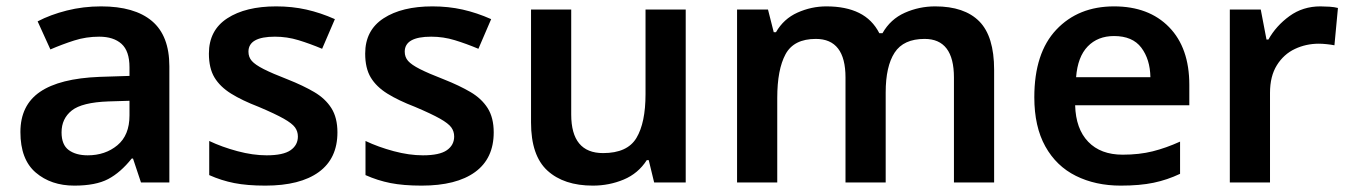

<svg xmlns="http://www.w3.org/2000/svg" viewBox="-20 -572 4234 602"><path d="M297 -552Q402 -552 456.5 -506Q511 -460 511 -364V0H422L397 -75H393Q358 -31 319 -10.5Q280 10 213 10Q140 10 92 -31Q44 -72 44 -158Q44 -242 105.5 -284Q167 -326 292 -331L386 -334V-361Q386 -412 361 -434.5Q336 -457 291 -457Q250 -457 212.5 -445Q175 -433 138 -417L98 -505Q138 -526 189.5 -539Q241 -552 297 -552ZM320 -254Q237 -251 205 -225.5Q173 -200 173 -157Q173 -118 195.5 -101.5Q218 -85 255 -85Q310 -85 348 -116.5Q386 -148 386 -210V-256Z M1038 -157Q1038 -75 979.5 -32.5Q921 10 812 10Q755 10 714.5 2Q674 -6 636 -23V-130Q676 -111 724.5 -98Q773 -85 816 -85Q868 -85 891 -101Q914 -117 914 -144Q914 -160 905 -172.5Q896 -185 869.5 -200Q843 -215 791 -237Q739 -257 704.5 -278.5Q670 -300 652.5 -329Q635 -358 635 -404Q635 -477 692.5 -514.5Q750 -552 846 -552Q896 -552 940.5 -542Q985 -532 1030 -512L990 -419Q952 -435 916 -446Q880 -457 842 -457Q759 -457 759 -410Q759 -393 769.5 -381Q780 -369 806.5 -355.5Q833 -342 882 -323Q930 -304 965 -283.5Q1000 -263 1019 -233Q1038 -203 1038 -157Z M1528 -157Q1528 -75 1469.5 -32.5Q1411 10 1302 10Q1245 10 1204.5 2Q1164 -6 1126 -23V-130Q1166 -111 1214.5 -98Q1263 -85 1306 -85Q1358 -85 1381 -101Q1404 -117 1404 -144Q1404 -160 1395 -172.5Q1386 -185 1359.5 -200Q1333 -215 1281 -237Q1229 -257 1194.5 -278.5Q1160 -300 1142.5 -329Q1125 -358 1125 -404Q1125 -477 1182.5 -514.5Q1240 -552 1336 -552Q1386 -552 1430.5 -542Q1475 -532 1520 -512L1480 -419Q1442 -435 1406 -446Q1370 -457 1332 -457Q1249 -457 1249 -410Q1249 -393 1259.5 -381Q1270 -369 1296.5 -355.5Q1323 -342 1372 -323Q1420 -304 1455 -283.5Q1490 -263 1509 -233Q1528 -203 1528 -157Z M2130 -542V0H2031L2014 -70H2008Q1981 -28 1935.5 -9Q1890 10 1839 10Q1748 10 1696.5 -37Q1645 -84 1645 -188V-542H1771V-213Q1771 -92 1871 -92Q1947 -92 1975.5 -139.5Q2004 -187 2004 -277V-542Z M2912 -552Q3004 -552 3050.5 -505Q3097 -458 3097 -353V0H2971V-329Q2971 -450 2879 -450Q2813 -450 2785 -407Q2757 -364 2757 -282V0H2631V-329Q2631 -450 2538 -450Q2469 -450 2443 -402Q2417 -354 2417 -265V0H2291V-542H2388L2406 -471H2413Q2437 -513 2480.5 -532.5Q2524 -552 2571 -552Q2632 -552 2673.5 -531.5Q2715 -511 2737 -468H2747Q2772 -512 2817 -532Q2862 -552 2912 -552Z M3473 -552Q3582 -552 3645.5 -487Q3709 -422 3709 -306V-242H3351Q3353 -168 3392 -127.5Q3431 -87 3500 -87Q3552 -87 3594 -97.5Q3636 -108 3680 -128V-27Q3640 -8 3597 1Q3554 10 3494 10Q3415 10 3353.5 -20.5Q3292 -51 3257.5 -113Q3223 -175 3223 -267Q3223 -406 3292 -479Q3361 -552 3473 -552ZM3473 -459Q3422 -459 3390.5 -426.5Q3359 -394 3354 -330H3587Q3586 -386 3558.5 -422.5Q3531 -459 3473 -459Z M4120 -552Q4133 -552 4148.5 -551Q4164 -550 4175 -547L4164 -430Q4154 -432 4140 -433.5Q4126 -435 4115 -435Q4075 -435 4040 -418.5Q4005 -402 3983.5 -367.5Q3962 -333 3962 -281V0H3836V-542H3933L3951 -448H3957Q3981 -491 4023 -521.5Q4065 -552 4120 -552Z"/></svg>

Font: Noto Sans Ethiopic SemiBold
Style: Regular
Weight: 600
Designer: Monotype Design Team
Foundry: Monotype Imaging Inc.
Version: Version 2.102; ttfautohint (v1.8.4.7-5d5b)